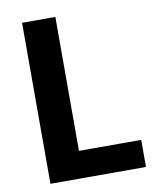

<svg xmlns="http://www.w3.org/2000/svg" viewBox="-82 -789 686 852"><g transform="rotate(-10 261.0 -363.0)"><path d="M226 -122H506.5V0H76V-725.5H226Z"/></g></svg>

Font: Lato Heavy
Style: Regular
Weight: 800
Designer: Lukasz Dziedzic
Foundry: tyPoland Lukasz Dziedzic
Version: Version 2.007; 2014-02-27